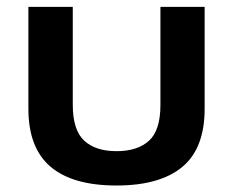

<svg xmlns="http://www.w3.org/2000/svg" viewBox="-20 -539 690 568"><path d="M324.7 9.8Q453.1 9.8 519.3 -45.2Q585.4 -100.1 585.4 -217.3V-518.6H454.6V-228.5Q454.6 -153.3 420.7 -122.6Q386.7 -91.8 324.7 -91.8Q262.7 -91.8 229 -123Q195.3 -154.3 195.3 -228.5V-518.6H64V-217.3Q64 -101.6 129.4 -45.9Q194.8 9.8 324.7 9.8Z"/></svg>

Font: Roboto Flex
Style: wght 600 wdth 140 opsz 13.0 GRAD 0.00 slnt 0.00 XTRA 468 XOPQ 96 YOPQ 79 YTLC 514 YTUC 712 YTAS 750 YTDE -203.00 YTFI 738
Weight: 600
Width: 8
Designer: Berlow after Robertson
Foundry: Google
Version: Version 3.100